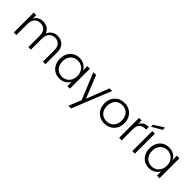

<svg xmlns="http://www.w3.org/2000/svg" viewBox="216 -2114 3716 3716"><g transform="rotate(45 2074.0 -256.5)"><path d="M80.1 0V-545.9H149.9V-452.1Q175.8 -502.9 223.9 -529.5Q272 -556.2 331.1 -556.2Q401.9 -556.2 455.3 -522Q508.8 -487.8 533.2 -421.9Q555.2 -486.8 608.6 -521.5Q662.1 -556.2 730 -556.2Q826.2 -556.2 886.5 -495.6Q946.8 -435.1 946.8 -319.8V0H877.9V-312Q877.9 -400.9 835 -448Q792 -495.1 717.8 -495.1Q640.6 -495.1 594.7 -444.1Q548.8 -393.1 548.8 -295.9V0H480V-312Q480 -400.9 437 -448Q394 -495.1 318.8 -495.1Q241.7 -495.1 195.8 -444.1Q149.9 -393.1 149.9 -295.9V0Z M1069.8 -273.9Q1069.8 -357.9 1103.5 -421.4Q1137.2 -484.9 1196.5 -519.5Q1255.9 -554.2 1331.1 -554.2Q1409.2 -554.2 1465.6 -518.1Q1522 -481.9 1546.9 -425.8V-545.9H1617.2V0H1546.9V-121.1Q1521 -64.9 1464.6 -28.6Q1408.2 7.8 1330.1 7.8Q1255.9 7.8 1196.5 -27.1Q1137.2 -62 1103.5 -126Q1069.8 -189.9 1069.8 -273.9ZM1141.1 -273.9Q1141.1 -207 1167.5 -156.5Q1193.8 -106 1240 -79.6Q1286.1 -53.2 1343.8 -53.2Q1399.9 -53.2 1446.5 -80.1Q1493.2 -106.9 1520 -157Q1546.9 -207 1546.9 -272.9Q1546.9 -338.9 1520 -388.9Q1493.2 -439 1446.5 -466.1Q1399.9 -493.2 1343.8 -493.2Q1285.6 -493.2 1239.7 -467Q1193.8 -440.9 1167.5 -391.4Q1141.1 -341.8 1141.1 -273.9Z M1711.9 -545.9H1788.6L1974.6 -80.1L2154.8 -545.9H2226.6L1902.8 256.8H1829.6L1935.5 -2.9Z M2289.6 -272.9Q2289.6 -357.9 2325.7 -421.4Q2361.8 -484.9 2423.8 -519.5Q2485.8 -554.2 2562.5 -554.2Q2639.6 -554.2 2702.1 -519.5Q2764.6 -484.9 2800.3 -421.4Q2835.9 -357.9 2835.9 -272.9Q2835.9 -189 2799.8 -125Q2763.7 -61 2700.7 -26.6Q2637.7 7.8 2560.5 7.8Q2483.9 7.8 2422.4 -26.6Q2360.8 -61 2325.2 -124.5Q2289.6 -188 2289.6 -272.9ZM2360.8 -272.9Q2360.8 -201.2 2388.2 -151.6Q2415.5 -102.1 2461.2 -77.6Q2506.8 -53.2 2560.5 -53.2Q2614.7 -53.2 2660.6 -77.6Q2706.5 -102.1 2735.1 -151.6Q2763.7 -201.2 2763.7 -272.9Q2763.7 -344.7 2735.6 -394.3Q2707.5 -443.8 2661.6 -468.5Q2615.7 -493.2 2561.5 -493.2Q2507.3 -493.2 2461.4 -468.5Q2415.5 -443.8 2388.2 -394.5Q2360.8 -345.2 2360.8 -272.9Z M2963.4 0V-545.9H3033.2V-449.2Q3056.2 -500 3103.8 -528.1Q3151.4 -556.2 3220.2 -556.2V-482.9H3201.2Q3125 -482.9 3079.1 -441.9Q3033.2 -400.9 3033.2 -305.2V0Z M3247.1 -587.9V-642.1L3452.1 -770V-707ZM3325.2 0V-545.9H3395V0Z M3521.5 -273.9Q3521.5 -357.9 3555.2 -421.4Q3588.9 -484.9 3648.2 -519.5Q3707.5 -554.2 3782.7 -554.2Q3860.8 -554.2 3917.2 -518.1Q3973.6 -481.9 3998.5 -425.8V-545.9H4068.8V0H3998.5V-121.1Q3972.7 -64.9 3916.3 -28.6Q3859.9 7.8 3781.7 7.8Q3707.5 7.8 3648.2 -27.1Q3588.9 -62 3555.2 -126Q3521.5 -189.9 3521.5 -273.9ZM3592.8 -273.9Q3592.8 -207 3619.1 -156.5Q3645.5 -106 3691.7 -79.6Q3737.8 -53.2 3795.4 -53.2Q3851.6 -53.2 3898.2 -80.1Q3944.8 -106.9 3971.7 -157Q3998.5 -207 3998.5 -272.9Q3998.5 -338.9 3971.7 -388.9Q3944.8 -439 3898.2 -466.1Q3851.6 -493.2 3795.4 -493.2Q3737.3 -493.2 3691.4 -467Q3645.5 -440.9 3619.1 -391.4Q3592.8 -341.8 3592.8 -273.9Z"/></g></svg>

Font: Poppins Light
Style: Regular
Weight: 300
Designer: Ninad Kale (Devanagari), Jonny Pinhorn (Latin)
Foundry: Indian Type Foundry
Version: 4.004